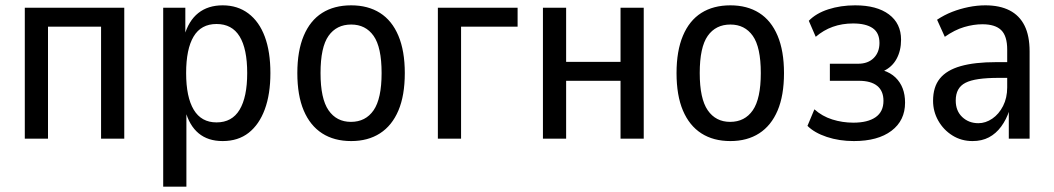

<svg xmlns="http://www.w3.org/2000/svg" viewBox="-20 -520 3953 720"><path d="M73 0V-491H446V0H359V-420H160V0Z M592 180V-491H675V-385H671Q687 -442 723.5 -471Q760 -500 815 -500Q871 -500 911.5 -469.5Q952 -439 973 -382.5Q994 -326 994 -246Q994 -167 973 -110Q952 -53 912.5 -22Q873 9 815 9Q760 9 725 -20Q690 -49 675 -105H679V180ZM792 -61Q850 -61 878.5 -108.5Q907 -156 907 -246Q907 -337 878.5 -383.5Q850 -430 792 -430Q734 -430 706 -383Q678 -336 678 -246Q678 -156 706.5 -108.5Q735 -61 792 -61Z M1297 9Q1233 9 1188 -20Q1143 -49 1119 -105.5Q1095 -162 1095 -246Q1095 -329 1119 -386Q1143 -443 1188 -471.5Q1233 -500 1297 -500Q1360 -500 1405 -471.5Q1450 -443 1474 -386Q1498 -329 1498 -246Q1498 -162 1474 -105.5Q1450 -49 1405 -20Q1360 9 1297 9ZM1296 -63Q1351 -63 1381 -106.5Q1411 -150 1411 -246Q1411 -343 1381 -385.5Q1351 -428 1297 -428Q1242 -428 1212 -385.5Q1182 -343 1182 -246Q1182 -150 1212 -106.5Q1242 -63 1296 -63Z M1622 0V-491H1921V-420H1709V0Z M2016 0V-491H2103V-288H2307V-491H2394V0H2307V-217H2103V0Z M2719 9Q2655 9 2610 -20Q2565 -49 2541 -105.5Q2517 -162 2517 -246Q2517 -329 2541 -386Q2565 -443 2610 -471.5Q2655 -500 2719 -500Q2782 -500 2827 -471.5Q2872 -443 2896 -386Q2920 -329 2920 -246Q2920 -162 2896 -105.5Q2872 -49 2827 -20Q2782 9 2719 9ZM2718 -63Q2773 -63 2803 -106.5Q2833 -150 2833 -246Q2833 -343 2803 -385.5Q2773 -428 2719 -428Q2664 -428 2634 -385.5Q2604 -343 2604 -246Q2604 -150 2634 -106.5Q2664 -63 2718 -63Z M3182 9Q3127 9 3080.5 -6.5Q3034 -22 3008 -48L3034 -110Q3063 -84 3101 -72Q3139 -60 3180 -60Q3234 -60 3263.5 -80.5Q3293 -101 3293 -142Q3293 -179 3269.5 -198Q3246 -217 3201 -217H3092V-281H3198Q3235 -281 3256.5 -302.5Q3278 -324 3278 -359Q3278 -397 3252.5 -414.5Q3227 -432 3179 -432Q3138 -432 3103 -419.5Q3068 -407 3039 -382L3013 -442Q3040 -470 3086 -485Q3132 -500 3187 -500Q3268 -500 3313.5 -466Q3359 -432 3359 -371Q3359 -330 3342 -299Q3325 -268 3292 -253V-256Q3320 -247 3338 -229.5Q3356 -212 3365 -188.5Q3374 -165 3374 -135Q3374 -68 3323 -29.5Q3272 9 3182 9Z M3627 9Q3585 9 3551.5 -12Q3518 -33 3498.5 -67.5Q3479 -102 3479 -142Q3479 -194 3504.5 -225.5Q3530 -257 3582.5 -272Q3635 -287 3716 -287H3769V-228H3726Q3681 -228 3650 -223.5Q3619 -219 3600.5 -209.5Q3582 -200 3573 -183.5Q3564 -167 3564 -143Q3564 -104 3588.5 -81Q3613 -58 3649 -58Q3676 -58 3701 -75Q3726 -92 3741.5 -122.5Q3757 -153 3757 -192V-334Q3757 -385 3734.5 -407Q3712 -429 3664 -429Q3631 -429 3595.5 -418.5Q3560 -408 3523 -382L3494 -446Q3521 -464 3550.5 -475.5Q3580 -487 3612 -493.5Q3644 -500 3675 -500Q3729 -500 3766 -481Q3803 -462 3822 -424Q3841 -386 3841 -327V0H3763V-106H3765Q3754 -72 3734.5 -45.5Q3715 -19 3688.5 -5Q3662 9 3627 9Z"/></svg>

Font: Nunito Sans 10pt Condensed Medium
Style: Regular
Weight: 500
Width: 3
Designer: Vernon Adams
Foundry: Vernon Adams
Version: Version 3.101;gftools[0.9.27]